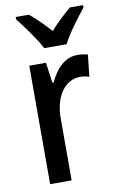

<svg xmlns="http://www.w3.org/2000/svg" viewBox="-87 -814 529 862"><g transform="rotate(-10 177.5 -383.0)"><path d="M150 -606H252C274 -651 323 -715 355 -755V-766H295C262 -737 234 -713 201 -675C170 -710 135 -744 108 -766H48V-755C82 -712 128 -649 150 -606ZM290 -550C233 -550 191 -505 165 -447H159L146 -540H70V0H168V-281C167 -382 217 -451 285 -451C298 -451 315 -449 327 -444L338 -544C322 -548 305 -550 290 -550Z"/></g></svg>

Font: Noto Sans Tamil Condensed Medium
Style: Regular
Weight: 500
Width: 3
Designer: Jelle Bosma - Monotype Design Team
Foundry: Monotype Imaging Inc.
Version: Version 2.004